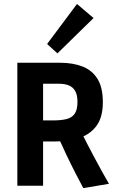

<svg xmlns="http://www.w3.org/2000/svg" viewBox="-20 -947 597 979"><path d="M404.8 12.2Q388.2 -18.6 365 -63.7Q341.8 -108.9 318.6 -157.5Q295.4 -206.1 277.8 -246.1L335.4 -231Q320.3 -228.5 298.6 -227.1Q276.9 -225.6 261.2 -225.6H165L199.7 -245.6V0H68.4V-627H286.6Q352.1 -627 400.9 -607.9Q449.7 -588.9 477.1 -544.9Q504.4 -501 504.4 -425.8Q504.4 -348.6 471.2 -304.2Q438 -259.8 378.9 -241.7L395.5 -271.5Q407.7 -246.6 425 -212.9Q442.4 -179.2 462.2 -142.3Q481.9 -105.5 501 -70.8Q520 -36.1 535.6 -9.8ZM199.7 -306.2 174.3 -333H250Q289.6 -333 317.4 -339.4Q345.2 -345.7 360.1 -366Q375 -386.2 375 -427.2Q375 -462.9 363.3 -483.2Q351.6 -503.4 330.6 -511.7Q309.6 -520 280.8 -520H174.3L199.7 -555.2ZM272.9 -674.8 220.2 -722.7 372.6 -926.8 457 -855Z"/></svg>

Font: Anaheim
Style: Bold
Weight: 700
Version: Version 2.001